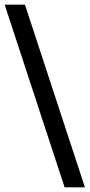

<svg xmlns="http://www.w3.org/2000/svg" viewBox="-33 -720 386 823"><path d="M331 83H244L-13 -700H74Z"/></svg>

Font: Bricolage Grotesque 96pt ExtraBold
Style: Regular
Weight: 400
Version: Version 1.001;gftools[0.9.33.dev8+g029e19f]